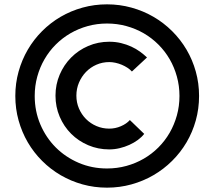

<svg xmlns="http://www.w3.org/2000/svg" viewBox="-20 -843 977 875"><path d="M581.1 -517.1Q572.8 -526.4 560.8 -534.2Q548.8 -542 534.9 -547.9Q521 -553.7 506.3 -556.9Q491.7 -560.1 478 -560.1Q446.8 -560.1 419.4 -548.1Q392.1 -536.1 371.8 -515.1Q351.6 -494.1 339.8 -466.3Q328.1 -438.5 328.1 -407.2Q328.1 -376 339.8 -348.6Q351.6 -321.3 371.8 -300.8Q392.1 -280.3 419.4 -268.6Q446.8 -256.8 478 -256.8Q505.4 -256.8 531 -267.8Q556.6 -278.8 571.8 -295.9L637.2 -232.9Q626 -218.3 608.4 -205.3Q590.8 -192.4 569.8 -182.9Q548.8 -173.3 525.1 -167.7Q501.5 -162.1 478 -162.1Q426.8 -162.1 382.1 -181.2Q337.4 -200.2 304.2 -233.4Q271 -266.6 252 -311.3Q232.9 -356 232.9 -407.2Q232.9 -458 252 -502.7Q271 -547.4 304.2 -580.8Q337.4 -614.3 382.1 -633.5Q426.8 -652.8 478 -652.8Q506.3 -652.8 531.5 -646.7Q556.6 -640.6 578.4 -630.6Q600.1 -620.6 617.9 -607.7Q635.7 -594.7 649.9 -581.1ZM138.2 -405.8Q138.2 -336.4 163.8 -276.1Q189.5 -215.8 234.1 -171.1Q278.8 -126.5 338.9 -100.8Q398.9 -75.2 467.8 -75.2Q513.7 -75.2 556.2 -86.9Q598.6 -98.6 635.3 -119.9Q671.9 -141.1 701.9 -171.1Q731.9 -201.2 753.2 -238Q774.4 -274.9 786.1 -317.1Q797.9 -359.4 797.9 -405.8Q797.9 -451.7 786.1 -494.1Q774.4 -536.6 753.2 -573.2Q731.9 -609.9 701.9 -639.9Q671.9 -669.9 635.3 -691.2Q598.6 -712.4 556.2 -724.1Q513.7 -735.8 467.8 -735.8Q421.9 -735.8 379.6 -724.1Q337.4 -712.4 300.8 -691.2Q264.2 -669.9 234.1 -639.9Q204.1 -609.9 182.9 -573.2Q161.6 -536.6 149.9 -494.1Q138.2 -451.7 138.2 -405.8ZM49.8 -405.8Q49.8 -463.4 64.7 -516.8Q79.6 -570.3 106.7 -616.7Q133.8 -663.1 171.9 -701.2Q210 -739.3 256.3 -766.4Q302.7 -793.5 356.2 -808.3Q409.7 -823.2 467.8 -823.2Q525.4 -823.2 579.1 -808.3Q632.8 -793.5 679.4 -766.4Q726.1 -739.3 764.4 -701.2Q802.7 -663.1 830.1 -616.7Q857.4 -570.3 872.3 -516.8Q887.2 -463.4 887.2 -405.8Q887.2 -347.7 872.3 -294.2Q857.4 -240.7 830.1 -194.3Q802.7 -147.9 764.4 -109.9Q726.1 -71.8 679.4 -44.7Q632.8 -17.6 579.1 -2.7Q525.4 12.2 467.8 12.2Q409.7 12.2 356.2 -2.7Q302.7 -17.6 256.3 -44.7Q210 -71.8 171.9 -109.9Q133.8 -147.9 106.7 -194.3Q79.6 -240.7 64.7 -294.2Q49.8 -347.7 49.8 -405.8Z"/></svg>

Font: Twentytwelve Slab
Style: TwentytwelveSlab
Weight: 400
Designer: Domenico Catapano
Version: Version 1.00 2012